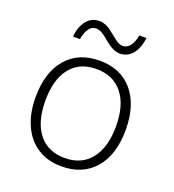

<svg xmlns="http://www.w3.org/2000/svg" viewBox="-133 -827 853 940"><g transform="rotate(20 293.0 -356.5)"><path d="M371.6 -606.9Q353 -606.9 334 -616.5Q314.9 -626 293.7 -643.8Q272.5 -661.6 264.6 -667Q242.7 -683.1 222.4 -683.1Q202.1 -683.1 187.7 -665.8Q173.3 -648.4 164.6 -606.9H128.9Q133.8 -661.1 159.7 -692.1Q185.5 -723.1 226.6 -723.1Q241.2 -723.1 256.6 -716.8Q272 -710.4 282 -703.4Q292 -696.3 307.9 -683.3Q323.7 -670.4 332 -664.1Q354.5 -647 371.6 -647Q417 -647 432.6 -723.1H469.7Q461.9 -667 436.3 -637Q410.6 -606.9 371.6 -606.9ZM291 9.8Q220.7 9.8 167.7 -23.9Q114.7 -57.6 86.4 -120.4Q58.1 -183.1 58.1 -266.1Q58.1 -395.5 120.8 -468.3Q183.6 -541 293.5 -541Q403.3 -541 465.6 -467.5Q527.8 -394 527.8 -265.1Q527.8 -136.2 465.1 -63.2Q402.3 9.8 291 9.8ZM428.5 -436.5Q379.9 -497.1 292 -497.1Q204.1 -497.1 156.5 -436.8Q108.9 -376.5 108.9 -266.4Q108.9 -156.2 157 -95.2Q205.1 -34.2 293 -34.2Q380.9 -34.2 429 -95.2Q477.1 -156.2 477.1 -266.1Q477.1 -376 428.5 -436.5Z"/></g></svg>

Font: Open Sans Hebrew Light
Style: Regular
Weight: 300
Foundry: Ascender Corporation, Yanek Iontef
Version: Version 2.001;PS 002.001;hotconv 1.0.70;makeotf.lib2.5.58329